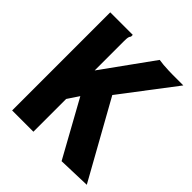

<svg xmlns="http://www.w3.org/2000/svg" viewBox="-178 -743 862 862"><g transform="rotate(45 253.0 -312.5)"><path d="M204 -262 168 -208V0H33V-623H176V-612Q171 -606 169.5 -599Q168 -592 168 -575V-389L341 -629Q352 -627 369.5 -625.5Q387 -624 404 -623.5Q421 -623 428 -623H497L302 -367L506 -1L351 4Z"/></g></svg>

Font: Inconsolata Black
Style: Regular
Weight: 900
Monospace: yes
Designer: Raph Levien, Cyreal, Brenton Simpson
Foundry: Raph Levien, Cyreal, Google
Version: Version 3.001; ttfautohint (v1.8.2.53-6de2)